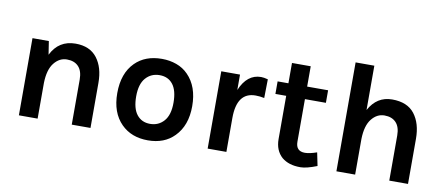

<svg xmlns="http://www.w3.org/2000/svg" viewBox="-64 -932 2751 1191"><g transform="rotate(10 1311.5 -336.0)"><path d="M93 0V-486H196L209 -402Q257 -499 363 -499Q453 -499 498.5 -440Q544 -381 544 -284V0H426V-284Q426 -338 400 -365.5Q374 -393 327 -393Q280 -393 246.5 -351Q213 -309 211 -225V0Z M670 -242Q670 -367 739 -436Q802 -499 907 -499Q956 -499 999 -483.5Q1042 -468 1073 -436Q1142 -366 1142 -242Q1142 -120 1073 -50Q1011 14 907 14Q803 14 739 -50Q670 -119 670 -242ZM823 -358.5Q789 -320 789 -243Q789 -166 819.5 -127.5Q850 -89 903 -89Q956 -89 990 -127.5Q1024 -166 1024 -243Q1024 -320 994 -358.5Q964 -397 910.5 -397Q857 -397 823 -358.5Z M1282 0V-487H1400V-390Q1444 -495 1532 -495Q1549 -495 1575 -488L1573 -370Q1545 -376 1518 -376Q1400 -376 1400 -213V0Z M1637 -407V-486H1705V-614H1823V-486H1955V-407H1823V-139Q1823 -79 1880 -79Q1909 -79 1955 -95L1972 -12Q1906 14 1868 14Q1830 14 1801.5 5Q1773 -4 1751 -22Q1705 -63 1705 -135V-407Z M2093 0V-686H2211V-407Q2261 -499 2357 -499Q2453 -499 2498.5 -440Q2544 -381 2544 -284V0H2426V-284Q2426 -338 2400 -365.5Q2374 -393 2327 -393Q2280 -393 2246.5 -351Q2213 -309 2211 -225V0Z"/></g></svg>

Font: Karmilla
Style: Bold
Weight: 700
Designer: Jonathan Pinhorn
Version: Version 1.000